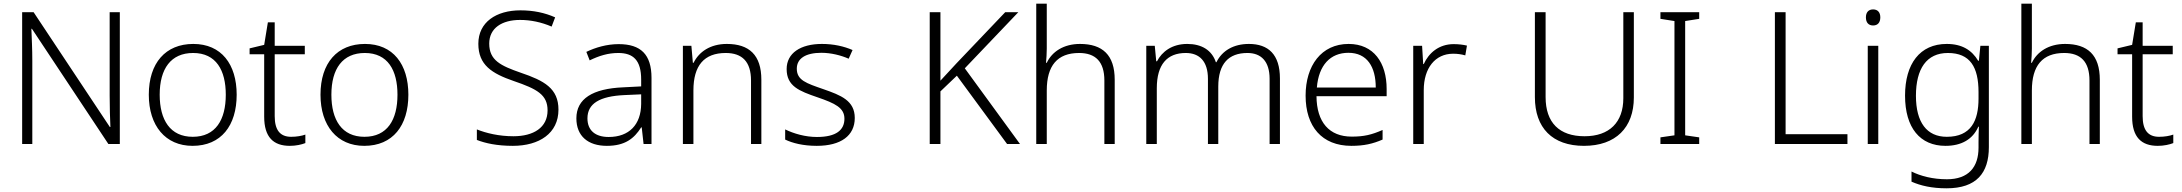

<svg xmlns="http://www.w3.org/2000/svg" viewBox="-20 -780 11817 1040"><path d="M629 0V-714H574V-261C574 -206 576 -133 578 -92H575L162 -714H100V0H155V-451C155 -514 152 -572 150 -624H153L567 0Z M1262 -267C1262 -432 1179 -542 1027 -542C877 -542 786 -439 786 -267C786 -99 876 10 1023 10C1178 10 1262 -100 1262 -267ZM845 -267C845 -408 906 -493 1026 -493C1151 -493 1203 -399 1203 -267C1203 -131 1148 -39 1024 -39C902 -39 845 -130 845 -267Z M1557 -39C1496 -39 1468 -77 1468 -151V-486H1631V-532H1468V-659H1431L1411 -537L1332 -518V-486H1411V-148C1411 -37 1461 10 1550 10C1583 10 1614 3 1634 -5V-51C1615 -44 1587 -39 1557 -39Z M2192 -267C2192 -432 2109 -542 1957 -542C1807 -542 1716 -439 1716 -267C1716 -99 1806 10 1953 10C2108 10 2192 -100 2192 -267ZM1775 -267C1775 -408 1836 -493 1956 -493C2081 -493 2133 -399 2133 -267C2133 -131 2078 -39 1954 -39C1832 -39 1775 -130 1775 -267Z M3005 -186C3005 -301 2928 -343 2801 -386C2692 -424 2630 -453 2630 -544C2630 -628 2699 -672 2797 -672C2854 -672 2912 -660 2968 -636L2987 -686C2931 -711 2869 -724 2799 -724C2668 -724 2571 -660 2571 -543C2571 -428 2644 -382 2763 -341C2889 -298 2946 -267 2946 -182C2946 -89 2870 -42 2761 -42C2682 -42 2613 -59 2563 -79V-22C2609 -4 2672 10 2758 10C2901 10 3005 -58 3005 -186Z M3331 -541C3267 -541 3206 -523 3156 -499L3174 -453C3225 -478 3274 -493 3329 -493C3410 -493 3453 -454 3453 -349V-312L3356 -307C3190 -300 3102 -245 3102 -139C3102 -43 3165 10 3267 10C3366 10 3415 -30 3453 -90H3456L3466 0H3509V-358C3509 -485 3451 -541 3331 -541ZM3363 -265 3453 -269V-217C3452 -105 3388 -38 3277 -38C3205 -38 3162 -73 3162 -139C3162 -219 3228 -259 3363 -265Z M3917 -542C3827 -542 3766 -499 3737 -440H3733L3725 -532H3679V0H3736V-290C3736 -425 3794 -493 3911 -493C4000 -493 4048 -446 4048 -344V0H4104V-348C4104 -482 4038 -542 3917 -542Z M4610 -141C4610 -235 4535 -264 4440 -297C4348 -329 4296 -345 4296 -408C4296 -464 4345 -494 4429 -494C4482 -494 4536 -480 4577 -462L4598 -509C4552 -529 4496 -542 4432 -542C4316 -542 4241 -492 4241 -406C4241 -313 4309 -287 4408 -253C4504 -220 4554 -196 4554 -137C4554 -76 4510 -38 4405 -38C4342 -38 4280 -56 4233 -79V-24C4272 -5 4330 10 4404 10C4535 10 4610 -45 4610 -141Z M5505 0 5206 -410 5496 -714H5425L5161 -437C5131 -405 5102 -374 5074 -343V-714H5016V0H5074V-285L5163 -370L5435 0Z M5650 -517V-760H5593V0H5650V-290C5650 -424 5707 -493 5825 -493C5914 -493 5962 -446 5962 -344V0H6018V-348C6018 -482 5952 -542 5830 -542C5740 -542 5678 -499 5650 -440H5646C5648 -465 5650 -489 5650 -517Z M6745 -542C6662 -542 6600 -506 6569 -443H6566C6544 -509 6488 -542 6411 -542C6328 -542 6274 -500 6247 -448H6243L6235 -532H6189V0H6246V-302C6246 -431 6302 -493 6403 -493C6477 -493 6523 -448 6523 -353V0H6579V-311C6579 -435 6635 -493 6737 -493C6811 -493 6857 -448 6857 -353V0H6913V-355C6913 -485 6850 -542 6745 -542Z M7285 -542C7137 -542 7052 -424 7052 -262C7052 -95 7140 10 7300 10C7368 10 7416 -1 7469 -24V-76C7410 -50 7368 -40 7302 -40C7180 -40 7112 -118 7111 -259H7491V-298C7491 -440 7421 -542 7285 -542ZM7284 -494C7385 -494 7432 -418 7432 -306H7113C7123 -427 7186 -494 7284 -494Z M7854 -541C7774 -541 7719 -493 7692 -433H7689L7683 -532H7635V0H7692V-292C7692 -411 7754 -489 7851 -489C7875 -489 7896 -486 7917 -480L7926 -533C7905 -538 7880 -541 7854 -541Z M8830 -252V-714H8773V-248C8773 -118 8698 -42 8563 -42C8426 -42 8352 -116 8352 -254V-714H8294V-254C8294 -88 8388 10 8560 10C8732 10 8830 -89 8830 -252Z M9184 0V-36L9108 -47V-666L9184 -678V-714H8974V-678L9050 -666V-47L8974 -36V0Z M9594 0H9987V-53H9652V-714H9594Z M10126 -729C10101 -729 10087 -713 10087 -686C10087 -658 10101 -642 10126 -642C10151 -642 10165 -658 10165 -686C10165 -713 10151 -729 10126 -729ZM10154 -532H10097V0H10154Z M10525 -542C10379 -542 10299 -434 10299 -262C10299 -87 10381 10 10518 10C10604 10 10666 -25 10696 -94H10699C10698 -69 10697 -39 10697 -11V20C10697 125 10643 191 10526 191C10450 191 10384 174 10334 149V204C10384 226 10444 240 10524 240C10686 240 10753 157 10753 17V-532H10707L10699 -451H10695C10661 -508 10608 -542 10525 -542ZM10531 -493C10652 -493 10697 -416 10697 -281V-246C10697 -127 10657 -39 10525 -39C10417 -39 10358 -117 10358 -261C10358 -408 10416 -493 10531 -493Z M10986 -517V-760H10929V0H10986V-290C10986 -424 11043 -493 11161 -493C11250 -493 11298 -446 11298 -344V0H11354V-348C11354 -482 11288 -542 11166 -542C11076 -542 11014 -499 10986 -440H10982C10984 -465 10986 -489 10986 -517Z M11675 -39C11614 -39 11586 -77 11586 -151V-486H11749V-532H11586V-659H11549L11529 -537L11450 -518V-486H11529V-148C11529 -37 11579 10 11668 10C11701 10 11732 3 11752 -5V-51C11733 -44 11705 -39 11675 -39Z"/></svg>

Font: Noto Sans Khmer UI Light
Style: Regular
Weight: 300
Designer: Danh Hong and the Monotype Design Team
Foundry: Monotype Imaging Inc.
Version: Version 2.002